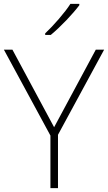

<svg xmlns="http://www.w3.org/2000/svg" viewBox="-20 -970 557 990"><path d="M389 -943V-950H343C316 -907 255 -837 213 -798V-790H242C294 -833 356 -899 389 -943ZM259 -314 44 -714H0L240 -271V0H279V-275L517 -714H474Z"/></svg>

Font: Noto Sans Gurmukhi UI ExtraLight
Style: Regular
Weight: 200
Designer: Jelle Bosma - Monotype Design Team
Foundry: Monotype Imaging Inc.
Version: Version 2.004